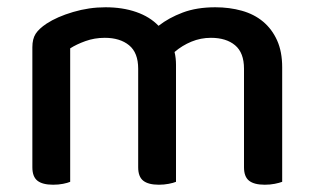

<svg xmlns="http://www.w3.org/2000/svg" viewBox="-20 -502 865 528"><path d="M651 -313Q651 -357 626.5 -377.5Q602 -398 560 -398Q532 -398 506.5 -387.5Q481 -377 460 -359Q462 -351 463 -342Q464 -333 464 -324V-2Q457 1 444 3.5Q431 6 417 6Q388 6 374 -5Q360 -16 360 -42V-313Q360 -357 335 -377.5Q310 -398 268 -398Q240 -398 215 -389Q190 -380 173 -369V-2Q166 1 153.5 3.5Q141 6 126 6Q97 6 83 -5Q69 -16 69 -42V-372Q69 -395 78 -409Q87 -423 108 -437Q137 -456 181 -469Q225 -482 270 -482Q317 -482 354.5 -469Q392 -456 416 -431Q444 -453 482.5 -467.5Q521 -482 572 -482Q611 -482 645 -472.5Q679 -463 703.5 -442.5Q728 -422 742 -391Q756 -360 756 -317V-2Q748 1 735.5 3.5Q723 6 708 6Q679 6 665 -5Q651 -16 651 -42V-313Z"/></svg>

Font: Baloo 2 Latin Medium
Style: Regular
Weight: 500
Designer: Sarang Kulkarni and Ek Type
Foundry: Ek Type
Version: Version 1.001